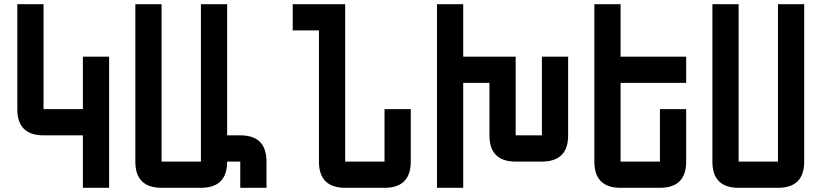

<svg xmlns="http://www.w3.org/2000/svg" viewBox="-20 -895 3915 915"><path d="M62.5 -875H187.5V-375H375V-625H500V0H375V-250H187.5Q62.5 -250 62.5 -375Z M625 -875H750V-125H937.5V-875H1062.5V-250H1125Q1250 -250 1250 -125V0H1125V-125H1062.5Q1062.5 0 937.5 0H750Q625 0 625 -125Z M1500 -750H1375V-875H1625V-125H1812.5V-375H1937.5V-125Q1937.5 0 1812.5 0H1625Q1500 0 1500 -125Z M2062.5 -875H2187.5V-625H2437.5V-250H2562.5V-625H2687.5V-250Q2687.5 -125 2562.5 -125H2437.5Q2312.5 -125 2312.5 -250V-500H2187.5V0H2062.5Z M2812.5 -875H2937.5V-625H3250V-500H2937.5V-125H3125V-375H3250V-125Q3250 0 3125 0H2937.5Q2812.5 0 2812.5 -125Z M3375 -875H3500V-125H3687.5V-875H3812.5V-125Q3812.5 0 3687.5 0H3500Q3375 0 3375 -125Z"/></svg>

Font: Oldtimer
Style: Regular
Weight: 400
Designer: GGBotNet
Foundry: GGBotNet
Version: 1.00